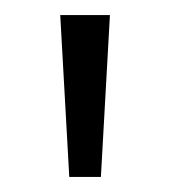

<svg xmlns="http://www.w3.org/2000/svg" viewBox="-20 -735 226 255"><path d="M72 -500 60 -715H126L114 -500Z"/></svg>

Font: Akshar Light
Style: Regular
Weight: 300
Designer: Tall Chai
Foundry: Tall Chai
Version: Version 1.100